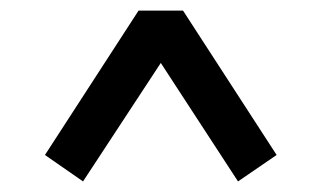

<svg xmlns="http://www.w3.org/2000/svg" viewBox="-20 -525 584 363"><path d="M65 -232 242 -505H326L503 -232L430 -182L284 -406L137 -182Z"/></svg>

Font: Source Serif Pro
Style: Bold Italic
Weight: 700
Italic angle: -12°
Designer: Frank Grießhammer
Foundry: Adobe Systems Incorporated
Version: Version 3.001;hotconv 1.0.111;makeotfexe 2.5.65597